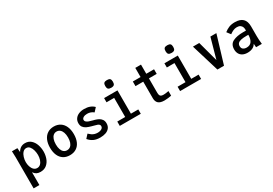

<svg xmlns="http://www.w3.org/2000/svg" viewBox="48 -1956 4704 3308"><g transform="rotate(-30 2400.0 -302.5)"><path d="M65.5 -528.5Q65.5 -535 64.5 -550H173L179.5 -468.5Q206.5 -516 243 -538Q279.5 -560 327 -560Q397.5 -560 444.5 -517.8Q491.5 -475.5 513.5 -410.5Q535.5 -345.5 535.5 -275.5Q535.5 -207 513.2 -143Q491 -79 441.8 -37.2Q392.5 4.5 316 4.5Q271 4.5 239.2 -12.2Q207.5 -29 183.5 -65V190H69V-430.5Q69 -479.5 65.5 -528.5ZM422.5 -271.5Q422.5 -317.5 410.2 -364.8Q398 -412 371.2 -444Q344.5 -476 304 -476Q264 -476 235.2 -444Q206.5 -412 192 -363.8Q177.5 -315.5 177.5 -268.5Q177.5 -224 190.8 -181Q204 -138 231.8 -110Q259.5 -82 300 -82Q339.5 -82 367.2 -109.2Q395 -136.5 408.8 -180Q422.5 -223.5 422.5 -271.5Z M663 -273.5Q663 -362 692 -426.8Q721 -491.5 774.5 -525.8Q828 -560 900 -560Q972 -560 1025.5 -525.8Q1079 -491.5 1108 -427Q1137 -362.5 1137 -273.5Q1137 -187 1109.5 -123.5Q1082 -60 1028.5 -25.5Q975 9 900 9Q825 9 771.8 -25.5Q718.5 -60 690.8 -123.5Q663 -187 663 -273.5ZM1021.5 -273.5Q1021.5 -331 1006.8 -373.2Q992 -415.5 964.2 -438.2Q936.5 -461 899 -461Q861.5 -461 834.5 -438.2Q807.5 -415.5 793 -373.2Q778.5 -331 778.5 -273.5Q778.5 -216.5 792.8 -175.2Q807 -134 834 -112Q861 -90 898.5 -90Q937 -90 964.8 -112.2Q992.5 -134.5 1007 -175.8Q1021.5 -217 1021.5 -273.5Z M1280 -93 1344 -163Q1370 -138.5 1392.8 -122.5Q1415.5 -106.5 1443.8 -97.2Q1472 -88 1508 -88Q1534 -88 1558.5 -95.2Q1583 -102.5 1599 -117.8Q1615 -133 1615 -156.5Q1615 -176.5 1602.8 -189Q1590.5 -201.5 1570.2 -208.8Q1550 -216 1511 -226L1474 -236Q1417 -251 1379.2 -269.2Q1341.5 -287.5 1319.2 -317.8Q1297 -348 1297 -394.5Q1297 -445 1323.2 -482.5Q1349.5 -520 1396.2 -540Q1443 -560 1502.5 -560Q1566.5 -560 1614.8 -542Q1663 -524 1698 -488.5L1633.5 -418Q1580 -462.5 1508 -462.5Q1461.5 -462.5 1432.2 -444.8Q1403 -427 1403 -398.5Q1403 -375.5 1422.5 -359.8Q1442 -344 1469.5 -334.5Q1497 -325 1540.5 -313.5L1575 -304.5Q1612.5 -293.5 1643 -277.5Q1673.5 -261.5 1695.8 -231.2Q1718 -201 1718 -154Q1718 -99 1689.8 -63Q1661.5 -27 1613.2 -10.2Q1565 6.5 1503.5 6.5Q1429 6.5 1376 -18Q1323 -42.5 1280 -93Z M1898 -550H2164V-86.5H2310.5V0H1892.5V-86.5H2050V-466.5H1898ZM2018.5 -719Q2018.5 -761 2035.8 -778Q2053 -795 2094.5 -795Q2136.5 -795 2153.8 -778Q2171 -761 2171 -719Q2171 -677.5 2153.8 -660Q2136.5 -642.5 2094.5 -642.5Q2053.5 -642.5 2036 -660Q2018.5 -677.5 2018.5 -719Z M2623.5 -128.5V-458H2469.5V-550H2623.5V-732H2737V-550H2891.5V-458H2737V-177Q2737 -141.5 2744.5 -122.5Q2752 -103.5 2769.8 -95.8Q2787.5 -88 2820 -88Q2836.5 -88 2867.5 -92.2Q2898.5 -96.5 2919 -100.5V-9Q2897.5 -3.5 2855.2 1.5Q2813 6.5 2782.5 6.5Q2698.5 6.5 2661 -27.5Q2623.5 -61.5 2623.5 -128.5Z M3098 -550H3364V-86.5H3510.5V0H3092.5V-86.5H3250V-466.5H3098ZM3218.5 -719Q3218.5 -761 3235.8 -778Q3253 -795 3294.5 -795Q3336.5 -795 3353.8 -778Q3371 -761 3371 -719Q3371 -677.5 3353.8 -660Q3336.5 -642.5 3294.5 -642.5Q3253.5 -642.5 3236 -660Q3218.5 -677.5 3218.5 -719Z M3667 -552.5H3792.5L3901.5 -149.5L4014 -552.5H4133L3966 0H3834.5Z M4257.5 -154.5Q4257.5 -258.5 4336 -297Q4414.5 -335.5 4536 -335.5H4596.5V-358.5Q4596.5 -382 4587.8 -406Q4579 -430 4555 -447.5Q4531 -465 4489 -465Q4449.5 -465 4415.2 -449.8Q4381 -434.5 4344.5 -408L4288.5 -480.5Q4334 -517.5 4383.2 -537.2Q4432.5 -557 4501 -557Q4709 -557 4709 -354.5V-157.5Q4709 -95 4719 0H4604L4599.5 -60.5L4599 -72Q4574.5 -29 4531.5 -9.5Q4488.5 10 4433.5 10Q4377.5 10 4337.8 -10.5Q4298 -31 4277.8 -68Q4257.5 -105 4257.5 -154.5ZM4595.5 -252 4562 -252.5Q4493.5 -252.5 4451 -243Q4408.5 -233.5 4388 -212.8Q4367.5 -192 4367.5 -157Q4367.5 -115 4393.8 -95Q4420 -75 4463 -75Q4531 -75 4563.2 -121.8Q4595.5 -168.5 4595.5 -252Z"/></g></svg>

Font: JuliaMono SemiBold
Style: Regular
Weight: 600
Monospace: yes
Designer: cormullion
Foundry: corm
Version: Version 0.055; ttfautohint (v1.8.4)